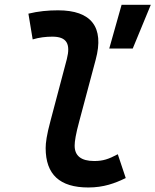

<svg xmlns="http://www.w3.org/2000/svg" viewBox="-20 -786 660 815"><path d="M355 9.8C419.9 9.8 467.8 -7.8 513.7 -30.3L480 -131.3C440.9 -110.4 417 -102.5 379.9 -102.5C324.7 -102.5 296.4 -124.5 296.9 -168.5C296.9 -185.1 301.3 -215.8 316.9 -272.9L386.2 -532.7C423.8 -671.9 366.7 -742.2 226.6 -742.2C184.6 -742.2 142.1 -738.3 100.6 -728L118.7 -618.7C146 -627 174.8 -630.4 202.1 -630.4C263.2 -630.4 280.3 -600.1 263.7 -535.2L194.3 -272.9C178.2 -213.4 173.8 -179.7 173.8 -157.7C173.8 -44.9 233.9 9.8 355 9.8ZM443.8 -580.1H543.5L620.1 -765.6H496.1Z"/></svg>

Font: Cascadia Code SemiBold
Style: Italic
Weight: 600
Italic angle: -10°
Monospace: yes
Designer: Aaron Bell
Foundry: Saja Typeworks
Version: Version 2404.023